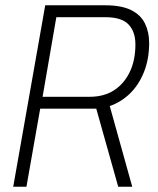

<svg xmlns="http://www.w3.org/2000/svg" viewBox="-20 -706 599 726"><path d="M30 0 151 -686H378Q439 -686 475.5 -668Q512 -650 528 -617.5Q544 -585 544 -544Q544 -483 524.5 -434Q505 -385 471.5 -352.5Q438 -320 395 -305L480 0H427L344 -295H132L80 0ZM141 -340H319Q373 -340 411 -364.5Q449 -389 470.5 -433.5Q492 -478 492 -538Q492 -586 466 -613.5Q440 -641 378 -641H193Z"/></svg>

Font: Archivo Condensed Thin
Style: Italic
Weight: 250
Width: 3
Italic angle: -10°
Designer: Hector Gatti
Foundry: Omnibus-Type
Version: Version 2.001